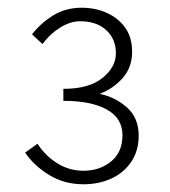

<svg xmlns="http://www.w3.org/2000/svg" viewBox="-20 -913 440 497"><path d="M196 -436Q146 -436 106.5 -460.5Q67 -485 45 -518L77 -541Q97 -510 128 -490.5Q159 -471 196 -471Q238 -471 267.5 -495Q297 -519 297 -563Q297 -607 256.5 -629.5Q216 -652 144 -652V-683Q210 -683 245 -711Q280 -739 280 -775Q280 -812 255 -835Q230 -858 187 -858Q162 -858 135.5 -841.5Q109 -825 90 -799L63 -824Q85 -853 117.5 -873Q150 -893 191 -893Q228 -893 258 -879Q288 -865 305 -840Q322 -815 322 -779Q322 -739 298 -711.5Q274 -684 238 -670Q278 -662 308.5 -635Q339 -608 339 -562Q339 -523 320 -494.5Q301 -466 268.5 -451Q236 -436 196 -436Z"/></svg>

Font: Noto Sans KR ExtraLight
Style: Regular
Weight: 250
Designer: Ryoko NISHIZUKA  (kana, bopomofo & ideographs); Paul D. Hunt (Latin, Greek & Cyrillic); Sandoll Communications , Soo-you
Foundry: Adobe
Version: Version 2.004-H2;hotconv 1.0.118;makeotfexe 2.5.65603